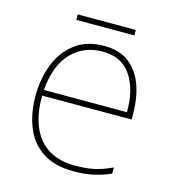

<svg xmlns="http://www.w3.org/2000/svg" viewBox="-99 -721 738 815"><g transform="rotate(15 270.0 -314.0)"><path d="M287 -538Q355 -538 397 -505Q439 -472 459 -416.5Q479 -361 479 -291V-266H86Q85 -145 139 -80Q193 -15 296 -15Q344 -15 378.5 -22Q413 -29 459 -50V-23Q421 -6 382.5 2Q344 10 296 10Q213 10 160.5 -25Q108 -60 83.5 -121Q59 -182 59 -259Q59 -334 84 -397.5Q109 -461 159.5 -499.5Q210 -538 287 -538ZM287 -513Q203 -513 149.5 -456.5Q96 -400 87 -291H452Q453 -390 412 -451.5Q371 -513 287 -513ZM398 -638V-614H143V-638Z"/></g></svg>

Font: Noto Sans Thaana Thin
Style: Regular
Weight: 100
Designer: David Williams
Foundry: Google Inc.
Version: Version 3.001; ttfautohint (v1.8.4.7-5d5b)